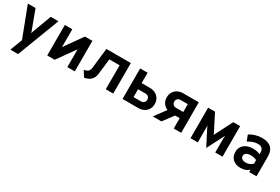

<svg xmlns="http://www.w3.org/2000/svg" viewBox="76 -1557 4065 2784"><g transform="rotate(30 2108.5 -164.5)"><path d="M142 194 219.4 -8.8 28 -511H156.4L267.8 -212.2Q272.4 -201.4 276.5 -188.9Q280.6 -176.4 283.8 -163.8Q287.2 -176.4 291.4 -188.8Q295.7 -201.1 299.8 -212.2L411.4 -511H540L270.8 194Z M647.2 0V-511H772V-213L984 -511H1108.8V0H984V-297L772 0Z M1270.9 12 1209.5 -84.6Q1257.3 -92.1 1278.8 -113Q1300.2 -133.9 1304.9 -176.4L1342.7 -511H1752.1V0H1627.3V-401.4H1455.7L1425.3 -142Q1417.5 -75.7 1378.5 -37.8Q1339.6 0.2 1270.9 12Z M1908.2 0V-511H2033V-337.6H2170.6Q2224 -337.6 2264.5 -316.4Q2305 -295.1 2327.6 -257Q2350.2 -218.8 2350.2 -168.4Q2350.2 -118.5 2327.4 -80.5Q2304.7 -42.6 2264.3 -21.3Q2223.9 0 2170.6 0ZM2033 -103H2155.4Q2187.3 -103 2206.2 -121.3Q2225 -139.7 2225 -168.8Q2225 -198.5 2206.2 -216.6Q2187.3 -234.6 2155.4 -234.6H2033Z M2765.5 0V-173.4H2630.9Q2577.5 -173.4 2537 -194.8Q2496.5 -216.1 2473.9 -254.1Q2451.3 -292.2 2451.3 -342.6Q2451.3 -392.5 2474.1 -430.4Q2496.8 -468.4 2537.2 -489.7Q2577.6 -511 2630.9 -511H2890.3V0ZM2414.5 0 2585.1 -230.2H2731.5L2559.1 0ZM2646.1 -276.4H2765.5V-408H2646.1Q2614.7 -408 2595.6 -389.8Q2576.5 -371.6 2576.5 -342.2Q2576.5 -312.5 2595.6 -294.4Q2614.7 -276.4 2646.1 -276.4Z M3314.2 9 3189.2 -234.6Q3183.7 -246.1 3177.4 -259.7Q3171.2 -273.3 3165.8 -286.2Q3167 -275.1 3167.5 -262.2Q3168 -249.4 3168 -238.2V0H3046.2V-511H3161.4L3295.2 -248.8Q3301.3 -236.6 3306.2 -226.7Q3311 -216.8 3314.2 -209Q3317.6 -216.8 3322.3 -226.7Q3327.1 -236.6 3333.2 -248.8L3467 -511H3582.2V0H3460.4V-229Q3460.4 -240.2 3461.1 -256.2Q3461.7 -272.3 3462.6 -283.4Q3456.9 -270.8 3450.4 -256.9Q3443.8 -243.1 3437.6 -231.4Z M3889.2 12Q3805.3 12 3756.8 -33.2Q3708.2 -78.5 3708.2 -155.8Q3708.2 -206.1 3733.3 -243.8Q3758.5 -281.5 3803.8 -302.2Q3849 -323 3909.4 -323Q3943 -323 3974.2 -316.9Q4005.5 -310.7 4028.8 -299V-330.8Q4028.8 -374.1 4004.7 -395.9Q3980.5 -417.6 3933.4 -417.6Q3896 -417.6 3856.4 -404.1Q3816.9 -390.6 3776.6 -364.2L3739 -462.4Q3782.9 -491.5 3836.9 -507.2Q3891 -523 3946.2 -523Q4048.9 -523 4099.9 -474.4Q4151 -425.7 4151 -328.8V0H4028.8V-41Q4003 -15.2 3967.2 -1.6Q3931.3 12 3889.2 12ZM3917.8 -93.4Q3948.8 -93.4 3977.6 -105.7Q4006.3 -117.9 4028.8 -140.6V-201Q4007.5 -211.6 3981.3 -217.3Q3955.1 -223 3929.2 -223Q3882.5 -223 3855.8 -205.2Q3829.2 -187.5 3829.2 -156Q3829.2 -126.7 3852.5 -110.1Q3875.8 -93.4 3917.8 -93.4Z"/></g></svg>

Font: Overpass
Style: Regular
Weight: 400
Designer: Delve Withrington, Dave Bailey, Thomas Jockin
Foundry: Delve Fonts LLC
Version: Version 4.000